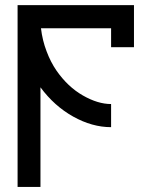

<svg xmlns="http://www.w3.org/2000/svg" viewBox="-20 -743 601 762"><path d="M49.8 -722.7Q203.1 -722.7 511.7 -722.7Q511.7 -667 511.7 -555.7Q481.4 -555.7 420.9 -555.7Q420.9 -581.1 420.9 -630.9Q328.1 -630.9 142.6 -630.9Q148.4 -582 165 -539.1Q180.7 -497.1 204.1 -462.9Q249 -398.4 308.6 -364.3Q368.2 -330.1 420.9 -330.1Q420.9 -299.8 420.9 -238.3Q345.7 -238.3 270.5 -280.3Q195.3 -322.3 140.6 -396.5Q140.6 -264.6 140.6 -1Q110.4 -1 49.8 -1Q49.8 -226.6 49.8 -676.8Q49.8 -688.5 49.8 -699.2Q49.8 -710.9 49.8 -722.7Z"/></svg>

Font: Oishi
Style: Regular
Weight: 400
Designer: bBranding
Version: Version 1.0